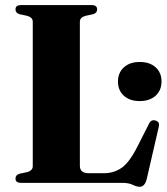

<svg xmlns="http://www.w3.org/2000/svg" viewBox="-20 -720 656 756"><path d="M346.5 -664 318 -658Q294.5 -652 294.5 -634.5V-67.5Q294.5 -38 328.5 -38H389.5Q428 -38 459 -59.2Q490 -80.5 523 -146.5L566.5 -232.5Q575 -250.5 592 -245.5Q610.5 -240.5 605 -220L557.5 -14Q549.5 15.5 530 15.5Q518.5 15.5 502.8 7.8Q487 0 461 0H63Q41 0 41 -17Q41 -31 57 -36L85.5 -42Q109 -48 109 -65.5V-634.5Q109 -652 85.5 -658L57 -664Q41 -669 41 -683Q41 -700 63 -700H340.5Q362.5 -700 362.5 -683Q362.5 -669 346.5 -664ZM530 -322Q491 -322 467.8 -343Q444.5 -364 444.5 -399Q444.5 -433.5 467.8 -454.8Q491 -476 530 -476Q569.5 -476 592.8 -455Q616 -434 616 -399Q616 -364.5 592.8 -343.2Q569.5 -322 530 -322Z"/></svg>

Font: Fraunces 72pt
Style: Bold
Weight: 700
Version: Version 1.000;[b76b70a41]